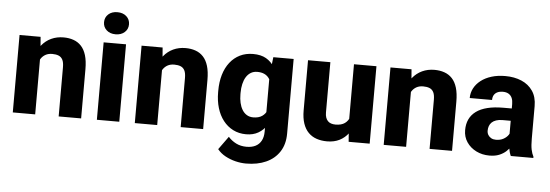

<svg xmlns="http://www.w3.org/2000/svg" viewBox="-56 -919 3738 1305"><g transform="rotate(5 1813.0 -266.5)"><path d="M200.2 -415.5V0H47.4V-528.3H190.9ZM180.2 -282.7 142.1 -281.7Q142.1 -341.3 156.7 -388.7Q171.4 -436 198.5 -469.5Q225.6 -502.9 263.4 -520.5Q301.3 -538.1 347.2 -538.1Q384.3 -538.1 415 -527.3Q445.8 -516.6 468 -492.9Q490.2 -469.2 502 -430.4Q513.7 -391.6 513.7 -335V0H360.4V-335.4Q360.4 -368.7 351.1 -386.7Q341.8 -404.8 324 -412.1Q306.2 -419.4 280.8 -419.4Q253.9 -419.4 234.9 -408.9Q215.8 -398.4 203.6 -379.9Q191.4 -361.3 185.8 -336.4Q180.2 -311.5 180.2 -282.7Z M773.9 -528.3V0H621.1V-528.3ZM611.8 -665Q611.8 -698.2 635.3 -719.5Q658.7 -740.7 696.8 -740.7Q734.9 -740.7 758.5 -719.5Q782.2 -698.2 782.2 -665Q782.2 -632.3 758.5 -611.1Q734.9 -589.8 696.8 -589.8Q658.7 -589.8 635.3 -611.1Q611.8 -632.3 611.8 -665Z M1032.7 -415.5V0H879.9V-528.3H1023.4ZM1012.7 -282.7 974.6 -281.7Q974.6 -341.3 989.3 -388.7Q1003.9 -436 1031 -469.5Q1058.1 -502.9 1095.9 -520.5Q1133.8 -538.1 1179.7 -538.1Q1216.8 -538.1 1247.6 -527.3Q1278.3 -516.6 1300.5 -492.9Q1322.8 -469.2 1334.5 -430.4Q1346.2 -391.6 1346.2 -335V0H1192.9V-335.4Q1192.9 -368.7 1183.6 -386.7Q1174.3 -404.8 1156.5 -412.1Q1138.7 -419.4 1113.3 -419.4Q1086.4 -419.4 1067.4 -408.9Q1048.3 -398.4 1036.1 -379.9Q1023.9 -361.3 1018.3 -336.4Q1012.7 -311.5 1012.7 -282.7Z M1778.8 -528.3H1917.5V-19Q1917.5 53.7 1884.5 104.5Q1851.6 155.3 1793 181.6Q1734.4 208 1655.8 208Q1621.6 208 1584.5 199Q1547.4 189.9 1514.6 172.1Q1481.9 154.3 1460 127L1524.9 37.1Q1547.4 62.5 1578.6 78.4Q1609.9 94.2 1649.9 94.2Q1686.5 94.2 1711.9 81.1Q1737.3 67.9 1750.7 42.5Q1764.2 17.1 1764.2 -19V-404.8ZM1425.8 -257.8V-268.1Q1425.8 -328.1 1440.4 -377.7Q1455.1 -427.2 1483.2 -463.1Q1511.2 -499 1551 -518.6Q1590.8 -538.1 1640.6 -538.1Q1694.3 -538.1 1729.5 -517.8Q1764.6 -497.6 1786.6 -461.2Q1808.6 -424.8 1821.3 -375.7Q1834 -326.7 1841.8 -269.5V-252Q1834 -197.3 1819.3 -149.9Q1804.7 -102.5 1781.2 -66.7Q1757.8 -30.8 1722.9 -10.5Q1688 9.8 1639.6 9.8Q1590.3 9.8 1550.8 -10.3Q1511.2 -30.3 1483.2 -66.4Q1455.1 -102.5 1440.4 -151.4Q1425.8 -200.2 1425.8 -257.8ZM1578.1 -268.1V-257.8Q1578.1 -226.6 1584.2 -199.7Q1590.3 -172.9 1602.8 -152.3Q1615.2 -131.8 1634 -120.4Q1652.8 -108.9 1678.2 -108.9Q1715.3 -108.9 1738.5 -124.8Q1761.7 -140.6 1772.7 -168.9Q1783.7 -197.3 1784.2 -234.9V-286.1Q1784.2 -317.4 1777.8 -342.3Q1771.5 -367.2 1759 -384.3Q1746.6 -401.4 1726.8 -410.4Q1707 -419.4 1679.2 -419.4Q1654.3 -419.4 1635.3 -408Q1616.2 -396.5 1603.5 -376Q1590.8 -355.5 1584.5 -327.9Q1578.1 -300.3 1578.1 -268.1Z M2329.1 -127.4V-528.3H2482.4V0H2338.9ZM2345.2 -235.4 2387.2 -236.3Q2387.2 -183.1 2374.8 -138.2Q2362.3 -93.3 2337.6 -60.1Q2313 -26.9 2276.6 -8.5Q2240.2 9.8 2191.9 9.8Q2152.8 9.8 2120.4 -1.2Q2087.9 -12.2 2064.5 -35.9Q2041 -59.6 2028.3 -96.9Q2015.6 -134.3 2015.6 -186.5V-528.3H2168V-185.5Q2168 -165 2173.1 -150.6Q2178.2 -136.2 2187.3 -127Q2196.3 -117.7 2209.7 -113.3Q2223.1 -108.9 2239.3 -108.9Q2279.8 -108.9 2303 -125.7Q2326.2 -142.6 2335.7 -171.1Q2345.2 -199.7 2345.2 -235.4Z M2731 -415.5V0H2578.1V-528.3H2721.7ZM2710.9 -282.7 2672.9 -281.7Q2672.9 -341.3 2687.5 -388.7Q2702.1 -436 2729.2 -469.5Q2756.3 -502.9 2794.2 -520.5Q2832 -538.1 2877.9 -538.1Q2915 -538.1 2945.8 -527.3Q2976.6 -516.6 2998.8 -492.9Q3021 -469.2 3032.7 -430.4Q3044.4 -391.6 3044.4 -335V0H2891.1V-335.4Q2891.1 -368.7 2881.8 -386.7Q2872.6 -404.8 2854.7 -412.1Q2836.9 -419.4 2811.5 -419.4Q2784.7 -419.4 2765.6 -408.9Q2746.6 -398.4 2734.4 -379.9Q2722.2 -361.3 2716.6 -336.4Q2710.9 -311.5 2710.9 -282.7Z M3423.8 -126V-352.5Q3423.8 -376.5 3416.5 -393.6Q3409.2 -410.6 3393.6 -420.4Q3377.9 -430.2 3353 -430.2Q3332 -430.2 3316.7 -422.9Q3301.3 -415.5 3293.2 -401.9Q3285.2 -388.2 3285.2 -368.2H3132.8Q3132.8 -403.8 3148.9 -434.6Q3165 -465.3 3195.1 -488.8Q3225.1 -512.2 3267.1 -525.1Q3309.1 -538.1 3361.3 -538.1Q3423.3 -538.1 3471.9 -517.3Q3520.5 -496.6 3548.8 -455.3Q3577.1 -414.1 3577.1 -351.6V-130.4Q3577.1 -82.5 3582.8 -55.4Q3588.4 -28.3 3599.1 -8.3V0H3445.3Q3434.6 -22.9 3429.2 -56.9Q3423.8 -90.8 3423.8 -126ZM3442.9 -322.3 3443.8 -238.3H3368.2Q3342.8 -238.3 3324.5 -231.9Q3306.2 -225.6 3294.9 -214.6Q3283.7 -203.6 3278.6 -189.2Q3273.4 -174.8 3273.4 -157.7Q3273.4 -141.6 3281.2 -128.7Q3289.1 -115.7 3302.7 -108.4Q3316.4 -101.1 3334.5 -101.1Q3364.3 -101.1 3385.5 -112.8Q3406.7 -124.5 3418.5 -141.4Q3430.2 -158.2 3430.2 -172.9L3466.8 -109.4Q3458 -89.8 3445.3 -69.1Q3432.6 -48.3 3413.1 -30.5Q3393.6 -12.7 3366 -1.5Q3338.4 9.8 3299.8 9.8Q3250 9.8 3209.5 -10.5Q3168.9 -30.8 3144.8 -66.4Q3120.6 -102.1 3120.6 -148.4Q3120.6 -189.9 3135.7 -222.2Q3150.9 -254.4 3181.4 -276.9Q3211.9 -299.3 3258.3 -310.8Q3304.7 -322.3 3366.7 -322.3Z"/></g></svg>

Font: Roboto ExtraBold
Style: Regular
Weight: 800
Designer: Christian Robertson
Foundry: Google
Version: Version 3.009; 2024